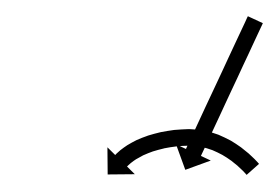

<svg xmlns="http://www.w3.org/2000/svg" viewBox="-20 -436 338 232"><path d="M296.8 -406.2C297 -406.8 297.3 -407.4 297.6 -408L279.5 -416.4C279.2 -415.8 278.9 -415.2 278.6 -414.6C277.9 -412.9 277.1 -411.2 276.3 -409.5C275 -406.9 273.8 -404.3 272.6 -401.6C271 -398.2 269.4 -394.8 267.8 -391.4C265.9 -387.3 264 -383.3 262.1 -379.2C260 -374.7 257.9 -370.2 255.8 -365.7C253.6 -360.9 251.3 -356 249.1 -351.2C246.7 -346.2 244.4 -341.2 242.1 -336.2C239.8 -331.2 237.4 -326.3 235.1 -321.3C232.9 -316.4 230.6 -311.6 228.3 -306.8C226.2 -302.3 224.1 -297.7 222 -293.2C220.1 -289.2 218.3 -285.1 216.4 -281.1C214.8 -277.7 213.2 -274.2 211.6 -270.8C210.4 -268.2 209.1 -265.6 207.9 -262.9C207.1 -261.2 206.3 -259.5 205.5 -257.8C205.2 -257.2 205 -256.6 204.7 -256L192.7 -261.6L203.9 -230.8L234.7 -242L222.8 -247.6C223.1 -248.2 223.4 -248.8 223.6 -249.4C224.4 -251.1 225.2 -252.8 226 -254.5C227.3 -257.1 228.5 -259.7 229.7 -262.4C231.3 -265.8 232.9 -269.2 234.5 -272.6C236.4 -276.7 238.3 -280.7 240.2 -284.8C242.3 -289.3 244.4 -293.8 246.5 -298.3C248.7 -303.2 251 -308 253.2 -312.8C255.6 -317.8 257.9 -322.8 260.2 -327.8C262.5 -332.8 264.9 -337.8 267.2 -342.7C269.4 -347.6 271.7 -352.4 273.9 -357.2C276 -361.7 278.2 -366.3 280.3 -370.8C282.1 -374.8 284 -378.9 285.9 -382.9C287.5 -386.3 289.1 -389.8 290.7 -393.2C291.9 -395.8 293.2 -398.5 294.4 -401.1C295.2 -402.8 296 -404.5 296.8 -406.2ZM276.7 -226.1C277.2 -225.7 277.6 -225.2 278 -224.7L293 -238C292.6 -238.5 292.1 -239 291.6 -239.5C291.6 -239.5 291.6 -239.5 291.6 -239.5C291.6 -239.5 291.6 -239.6 291.6 -239.6C290.2 -241 288.9 -242.5 287.5 -243.9C287.5 -243.9 287.5 -243.9 287.4 -243.9C287.4 -244 287.4 -244 287.4 -244C285.2 -246.2 282.9 -248.3 280.7 -250.3C280.7 -250.3 280.6 -250.4 280.6 -250.4C280.5 -250.5 280.5 -250.5 280.5 -250.5C277.4 -253.1 274.3 -255.6 271.2 -258C271.2 -258 271.1 -258.1 271 -258.1C271 -258.2 270.9 -258.2 270.9 -258.2C267 -261 263 -263.6 259 -266C259 -266 258.9 -266 258.8 -266.1C258.7 -266.1 258.6 -266.2 258.6 -266.2C253.9 -268.7 249.1 -271 244.2 -273.1C244.2 -273.1 244.1 -273.2 243.9 -273.2C243.8 -273.3 243.7 -273.3 243.7 -273.3C238.3 -275.3 232.7 -276.9 227.1 -278.2C227.1 -278.2 227 -278.2 226.8 -278.2C226.7 -278.3 226.5 -278.3 226.5 -278.3C220.6 -279.2 214.6 -279.8 208.7 -280C208.7 -280 208.5 -280 208.4 -280C208.3 -280 208.2 -280 208.2 -280C202.4 -279.8 196.7 -279.5 190.9 -279C190.9 -279 190.9 -279 190.8 -279C190.7 -279 190.6 -279 190.6 -279C185.1 -278.2 179.6 -277.4 174.1 -276.3C174.1 -276.3 174 -276.3 173.9 -276.2C173.8 -276.2 173.7 -276.2 173.7 -276.2C168.6 -275 163.6 -273.6 158.6 -272.1C158.6 -272.1 158.5 -272 158.4 -272C158.3 -272 158.2 -271.9 158.2 -271.9C153.7 -270.4 149.3 -268.6 145 -266.7C145 -266.7 144.9 -266.6 144.8 -266.6C144.7 -266.5 144.6 -266.5 144.6 -266.5C141 -264.7 137.4 -262.7 133.9 -260.6C133.9 -260.6 133.8 -260.6 133.7 -260.5C133.6 -260.4 133.6 -260.4 133.6 -260.4C130.9 -258.6 128.3 -256.8 125.8 -254.8C125.8 -254.8 125.7 -254.7 125.6 -254.7C125.6 -254.6 125.5 -254.6 125.5 -254.6C123.9 -253.2 122.3 -251.8 120.8 -250.4C120.8 -250.4 120.8 -250.4 120.8 -250.3C120.7 -250.3 120.7 -250.3 120.7 -250.3C120.2 -249.8 119.7 -249.3 119.2 -248.7L109.8 -258L110.1 -225.2L142.9 -225.5L133.5 -234.8C133.9 -235.2 134.4 -235.7 134.8 -236.1C134.8 -236.1 134.8 -236.1 134.7 -236C134.7 -236 134.6 -235.9 134.6 -235.9C135.9 -237.1 137.1 -238.2 138.4 -239.3C138.4 -239.3 138.4 -239.3 138.3 -239.2C138.2 -239.1 138.2 -239.1 138.2 -239.1C140.2 -240.7 142.4 -242.3 144.6 -243.7C144.6 -243.7 144.6 -243.7 144.5 -243.6C144.4 -243.6 144.3 -243.5 144.3 -243.5C147.3 -245.3 150.4 -247 153.5 -248.6C153.5 -248.6 153.4 -248.5 153.4 -248.5C153.3 -248.5 153.2 -248.4 153.2 -248.4C157 -250.1 160.9 -251.7 164.9 -253.1C164.9 -253.1 164.8 -253.1 164.7 -253C164.6 -253 164.6 -253 164.6 -253C169.1 -254.4 173.7 -255.6 178.3 -256.7C178.3 -256.7 178.2 -256.7 178.2 -256.7C178.1 -256.7 178 -256.7 178 -256.7C183 -257.7 188.1 -258.5 193.1 -259.1C193.1 -259.1 193 -259.1 193 -259.1C192.9 -259.1 192.8 -259.1 192.8 -259.1C198 -259.6 203.3 -259.9 208.6 -260C208.6 -260 208.5 -260 208.4 -260C208.2 -260 208.1 -260 208.1 -260C213.2 -259.8 218.3 -259.4 223.3 -258.5C223.3 -258.5 223.1 -258.6 223 -258.6C222.8 -258.6 222.7 -258.7 222.7 -258.7C227.5 -257.6 232.3 -256.2 236.9 -254.5C236.9 -254.5 236.8 -254.5 236.7 -254.6C236.5 -254.6 236.4 -254.7 236.4 -254.7C240.7 -252.9 245 -250.8 249.1 -248.6C249.1 -248.6 249 -248.7 248.9 -248.7C248.8 -248.8 248.7 -248.8 248.7 -248.8C252.3 -246.7 255.9 -244.4 259.3 -241.9C259.3 -241.9 259.3 -242 259.2 -242C259.1 -242.1 259.1 -242.1 259.1 -242.1C261.9 -239.9 264.7 -237.7 267.4 -235.4C267.4 -235.4 267.4 -235.4 267.3 -235.4C267.3 -235.5 267.2 -235.5 267.2 -235.5C269.3 -233.7 271.3 -231.8 273.3 -229.8C273.3 -229.8 273.2 -229.9 273.2 -229.9C273.2 -229.9 273.1 -230 273.1 -230C274.4 -228.7 275.6 -227.4 276.8 -226.1C276.8 -226.1 276.8 -226.1 276.8 -226.1C276.8 -226.1 276.7 -226.1 276.7 -226.1Z"/></svg>

Font: FRB American Cursive Just Arrows Extralight
Style: Italic
Weight: 200
Italic angle: -25°
Version: Version 2.0;Modular Font Editor K font №1